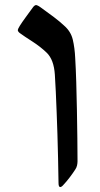

<svg xmlns="http://www.w3.org/2000/svg" viewBox="-20 -548 399 769"><path d="M221.2 201.2Q214.4 201.2 214.4 184.6Q213.9 137.7 212.6 87.2Q211.4 36.6 210 -11Q208.5 -58.6 207 -96.2Q203.6 -189 199.7 -249Q195.8 -309.1 167 -336.9Q141.6 -361.3 109.1 -382.1Q76.7 -402.8 60.1 -415Q51.3 -421.4 51.3 -427.7Q51.3 -431.2 59.1 -444.3Q67.9 -458.5 83.7 -480Q99.6 -501.5 110.8 -517.1Q118.2 -527.8 125 -527.8Q126 -527.8 130.6 -525.9Q135.3 -523.9 142.6 -518.6Q173.3 -496.6 196.3 -479.2Q219.2 -461.9 235.8 -446.3Q263.7 -422.4 271.5 -389.4Q279.3 -356.4 281.2 -315.9Q283.7 -273.9 285.4 -219.2Q287.1 -164.6 288.1 -106.4Q289.1 -48.3 289.8 4.9Q290.5 58.1 290.5 97.7Q290.5 105.5 288.6 114.5Q286.6 123.5 281.2 131.3Q271 147 258.3 163.6Q245.6 180.2 235.8 190.4Q227.1 201.2 221.2 201.2Z"/></svg>

Font: David Libre Medium
Style: Regular
Weight: 500
Designer: Ismar David, J. Victor Gaultney, Annie Olsen and Meir Sadan
Foundry: Monotype Imaging Inc. & SIL International
Version: Version 1.100; ttfautohint (v1.8.4.7-5d5b)